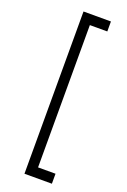

<svg xmlns="http://www.w3.org/2000/svg" viewBox="-202 -950 812 1230"><g transform="rotate(20 203.5 -335.0)"><path d="M140 218V-888H327V-820H208V150H327V218Z"/></g></svg>

Font: Vela Sans
Style: Regular
Weight: 400
Designer: Principal design: Mikhail Sharanda - project Manrope.
Design modification: Ravid Balaliev
Foundry: Mikhail Sharanda
Version: Version 1.001